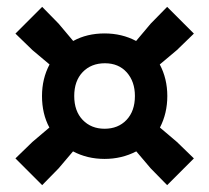

<svg xmlns="http://www.w3.org/2000/svg" viewBox="-20 -650 610 560"><path d="M496 -236 545.5 -188 467.5 -110 419.5 -159 377.5 -208.5Q335 -186.5 285 -186.5Q234.5 -186.5 193 -208.5L151 -159L103 -110L25 -188L74.5 -236L124 -278Q102.5 -318 102.5 -370Q102.5 -420.5 124.5 -462L74.5 -504L25 -552L103 -630L151 -581L193.5 -530.5Q233.5 -552.5 285 -552.5Q335.5 -552.5 377 -530.5L419.5 -581L467.5 -630L545.5 -552L496 -504L446 -462Q468 -420.5 468 -370Q468 -319.5 446.5 -278ZM285 -274.5Q324.5 -274.5 349 -300.2Q373.5 -326 373.5 -370Q373.5 -412 349.8 -438.8Q326 -465.5 286 -465.5Q246 -465.5 221.2 -439.8Q196.5 -414 196.5 -370Q196.5 -326 221.2 -300.2Q246 -274.5 285 -274.5Z"/></svg>

Font: Encode Sans Condensed
Style: Bold
Weight: 700
Width: 3
Designer: Multiple Designers
Foundry: Impallari Type
Version: Version 2.000